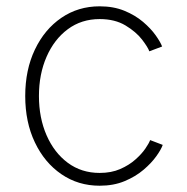

<svg xmlns="http://www.w3.org/2000/svg" viewBox="-20 -573 586 602"><path d="M292.5 9.3Q225.1 9.3 172.4 -26.9Q119.6 -63 89.4 -126.5Q59.1 -189.9 59.1 -272Q59.1 -354 89.4 -417.5Q119.6 -481 172.4 -517.1Q225.1 -553.2 292.5 -553.2Q335.9 -553.2 369.9 -539.3Q403.8 -525.4 428.5 -504.4Q453.1 -483.4 468 -462.4Q482.9 -441.4 488.3 -427.2L448.2 -412.1Q443.8 -424.8 425.3 -449Q406.7 -473.1 373.5 -493.2Q340.3 -513.2 292.5 -513.2Q235.4 -513.2 192.6 -481.4Q149.9 -449.7 126 -395Q102.1 -340.3 102.1 -272Q102.1 -203.6 126 -148.9Q149.9 -94.2 192.6 -62.5Q235.4 -30.8 292.5 -30.8Q329.1 -30.8 356.9 -43Q384.8 -55.2 404.5 -72.8Q424.3 -90.3 435.8 -107.2Q447.3 -124 450.7 -133.8L490.2 -118.7Q485.4 -104.5 470.2 -83.3Q455.1 -62 430.2 -40.8Q405.3 -19.5 370.8 -5.1Q336.4 9.3 292.5 9.3Z"/></svg>

Font: Inter Extra Light
Style: Regular
Weight: 200
Designer: Rasmus Andersson
Foundry: rsms
Version: Version 4.000;git-3c8e0fc